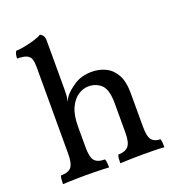

<svg xmlns="http://www.w3.org/2000/svg" viewBox="-131 -823 858 932"><g transform="rotate(-20 298.0 -357.0)"><path d="M496 -127Q496 -75 510.5 -57.5Q525 -40 555 -40Q558 -31 559 -21Q560 -11 560 3Q538 1 510 0.5Q482 0 451 0Q431 0 409 0.5Q387 1 367.5 1.5Q348 2 332 3Q332 -11 333 -21.5Q334 -32 337 -40Q373 -40 389.5 -58.5Q406 -77 406 -127V-279Q406 -350 380 -375.5Q354 -401 313 -401Q287 -401 261 -384.5Q235 -368 217.5 -331.5Q200 -295 200 -234V-127Q200 -77 215 -58.5Q230 -40 269 -40Q272 -31 273 -21Q274 -11 274 3Q260 2 240 1.5Q220 1 198 0.5Q176 0 155 0Q135 0 113 0.5Q91 1 71 1.5Q51 2 36 3Q36 -11 37 -21.5Q38 -32 41 -40Q80 -40 95 -58.5Q110 -77 110 -127V-325L200 -423Q200 -411 199 -396Q198 -381 193 -364Q196 -369 199 -375.5Q202 -382 208 -390Q225 -413 262.5 -437.5Q300 -462 353 -462Q391 -462 423.5 -446.5Q456 -431 476 -395.5Q496 -360 496 -299ZM110 -575Q110 -599 105.5 -614.5Q101 -630 85 -638Q69 -646 35 -646Q35 -657 37 -666Q39 -675 44 -683Q59 -683 86.5 -688Q114 -693 140 -701Q166 -709 178 -717Q187 -714 193.5 -705Q200 -696 200 -677V-538H110ZM110 -575H200V-423L110 -310Z"/></g></svg>

Font: Vollkorn
Style: Regular
Weight: 400
Designer: Friedrich Althausen
Foundry: Friedrich Althausen
Version: Version 5.001